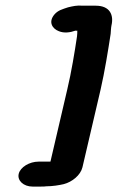

<svg xmlns="http://www.w3.org/2000/svg" viewBox="-20 -665 434 708"><path d="M49 -24C43 1 67 23 100 23H128C138 23 146 23 151 22C173 22 198 18 215 14C246 6 277 -19 284 -48L351 -335C366 -400 379 -481 388 -540C389 -550 389 -561 391 -571C400 -609 386 -644 333 -644H285C264 -646 248 -642 231 -638C210 -631 194 -627 181 -612C157 -584 173 -559 197 -550C216 -542 239 -545 258 -552C261 -551 262 -552 265 -552C265 -545 265 -538 264 -531C256 -477 243 -397 228 -335L166 -69H122C89 -69 55 -49 49 -24Z"/></svg>

Font: Blanket
Style: SikObl
Weight: 700
Foundry: Cannot Into Space Fonts
Version: Version 0.9